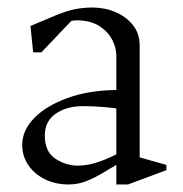

<svg xmlns="http://www.w3.org/2000/svg" viewBox="-20 -480 487 510"><path d="M162 10Q128 10 100 -3.5Q72 -17 55.5 -41Q39 -65 39 -95Q39 -133 70 -165.5Q101 -198 157.5 -219Q214 -240 289 -241V-331Q289 -353 278 -374.5Q267 -396 243.5 -411Q220 -426 183 -426Q182 -426 176.5 -425.5Q171 -425 169 -424L90 -341H68L61 -411Q101 -428 127.5 -439Q154 -450 176.5 -455Q199 -460 226 -460Q258 -460 286.5 -448Q315 -436 333 -413.5Q351 -391 351 -359V-62L422 -42V-28L320 10H289V-42Q269 -30 248.5 -18Q228 -6 207 2Q186 10 162 10ZM187 -40Q208 -40 232.5 -47Q257 -54 289 -70V-192Q276 -194 252 -196Q228 -198 200 -198Q157 -198 128 -178Q99 -158 99 -120Q99 -77 127 -58.5Q155 -40 187 -40Z"/></svg>

Font: Ancizar Serif Light
Style: Regular
Weight: 300
Designer: Cesar Puertas, Viviana Monsalve, Julian Moncada, Julian Prieto, Jose Castro, Felipe Aragon, Mariel Hernandez, Sara Alarc
Version: Version 8.100